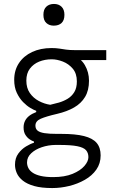

<svg xmlns="http://www.w3.org/2000/svg" viewBox="-20 -750 580 973"><path d="M245 203Q190 203 153.5 192.8Q117 182.5 95.5 165.2Q74 148 65 127Q56 106 56 85Q56 51 72.8 28.2Q89.5 5.5 112 -8Q134.5 -21.5 152 -26.5V-33Q143 -35.5 130.8 -43.5Q118.5 -51.5 109 -66.2Q99.5 -81 99.5 -104Q99.5 -122.5 106.8 -137.2Q114 -152 128.2 -163Q142.5 -174 163.5 -182V-188.5Q152.5 -192 134.2 -202.8Q116 -213.5 97.2 -232.5Q78.5 -251.5 65.2 -279.5Q52 -307.5 52 -345.5Q52 -394 76 -430.2Q100 -466.5 142.8 -486.5Q185.5 -506.5 241 -506.5Q263.5 -506.5 280.5 -503.8Q297.5 -501 315.5 -498.5Q333.5 -496 359.5 -496H518.5V-445.5Q468.5 -445.5 420.2 -445.5Q372 -445.5 323.5 -445.5L342.5 -477Q389.5 -455.5 410.2 -419.8Q431 -384 431 -341Q431 -292 411.2 -259Q391.5 -226 355.2 -205.2Q319 -184.5 269.5 -173Q213.5 -160 186.5 -148.2Q159.5 -136.5 159.5 -113.5Q159.5 -97 170.5 -88Q181.5 -79 205.8 -75.2Q230 -71.5 269.5 -71.5H291.5Q362 -71.5 405.8 -60.5Q449.5 -49.5 469.8 -25.8Q490 -2 490 37.5Q490 78.5 468.2 109.5Q446.5 140.5 410 161.2Q373.5 182 330.5 192.5Q287.5 203 245 203ZM249 147.5Q308 147.5 347.8 131Q387.5 114.5 407.8 91Q428 67.5 428 46.5Q428 25 416 11.2Q404 -2.5 372 -9Q340 -15.5 279.5 -15.5H260Q224.5 -15 191.8 -4Q159 7 138 26.8Q117 46.5 117 73Q117 87.5 123.5 101Q130 114.5 145.2 125Q160.5 135.5 186 141.5Q211.5 147.5 249 147.5ZM234.5 -219Q255 -223.5 278.5 -230.2Q302 -237 322.8 -249.5Q343.5 -262 356.5 -283.2Q369.5 -304.5 369.5 -337.5Q369.5 -377.5 348.8 -402Q328 -426.5 298.5 -438Q269 -449.5 242 -449.5Q207.5 -449.5 178.5 -437.8Q149.5 -426 131.5 -402.2Q113.5 -378.5 113.5 -341.5Q113.5 -304 131.2 -278.5Q149 -253 176.8 -238.2Q204.5 -223.5 234.5 -219ZM252.5 -620Q229.5 -620 214.8 -633.5Q200 -647 200 -675Q200 -702.5 214.8 -716.2Q229.5 -730 253.5 -730Q277.5 -730 292 -715.8Q306.5 -701.5 306.5 -675Q306.5 -647 292 -633.5Q277.5 -620 252.5 -620Z"/></svg>

Font: Commissioner Thin Light
Style: Regular
Weight: 300
Version: Version 1.000